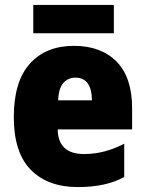

<svg xmlns="http://www.w3.org/2000/svg" viewBox="-20 -749 591 779"><path d="M115 -729V-614H442V-729ZM36 -274Q36 -130 105 -60Q174 10 296 10Q411 10 484 -31V-166Q404 -124 321 -124Q216 -124 214 -224H516V-310Q516 -435 453 -499Q390 -563 280 -563Q166 -563 101 -490.5Q36 -418 36 -274ZM353 -342H216Q218 -392 237.5 -413Q257 -434 286 -434Q352 -434 353 -342Z"/></svg>

Font: Noto Sans UI SemiCondensed Black
Style: Regular
Weight: 900
Width: 4
Designer: Monotype Design Team
Foundry: Monotype Imaging Inc.
Version: 1.001